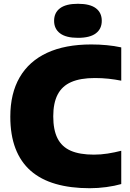

<svg xmlns="http://www.w3.org/2000/svg" viewBox="-20 -985 688 1015"><path d="M454.5 10Q352.5 10 274 -12.8Q195.5 -35.5 142.2 -82.2Q89 -129 61.8 -200.2Q34.5 -271.5 34.5 -368Q34.5 -491 84 -576.2Q133.5 -661.5 229 -705.8Q324.5 -750 462.5 -750Q504.5 -750 544.2 -746.2Q584 -742.5 621 -734.5V-558.5Q588.5 -565 553.8 -568.8Q519 -572.5 481.5 -572.5Q405 -572.5 356.5 -551.2Q308 -530 284.8 -485.2Q261.5 -440.5 261.5 -370Q261.5 -298.5 284 -253.8Q306.5 -209 354 -188.2Q401.5 -167.5 476.5 -167.5Q512.5 -167.5 549.2 -173.2Q586 -179 621 -188V-12Q586.5 -2 542.2 4Q498 10 454.5 10ZM392 -785Q329 -785 297.5 -808.8Q266 -832.5 266 -875Q266 -918 297.5 -941.5Q329 -965 392 -965Q455.5 -965 486.8 -941.5Q518 -918 518 -875Q518 -832.5 486.8 -808.8Q455.5 -785 392 -785Z"/></svg>

Font: Encode Sans SC Condensed Thin Black
Style: Regular
Weight: 900
Version: Version 3.002